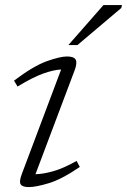

<svg xmlns="http://www.w3.org/2000/svg" viewBox="-20 -752 517 782"><path d="M69.5 -45 229 -469Q197.5 -467.5 154.8 -452Q112 -436.5 51.5 -399.5L37 -423.5Q116.5 -483.5 170.8 -502.8Q225 -522 253 -522Q280.5 -522 288 -509.5Q295.5 -497 284.5 -467L124.5 -42.5Q155.5 -43 196.5 -54.5Q237.5 -66 292 -96.5L305 -72Q231 -21.5 178.5 -5.8Q126 10 97 10Q71.5 10 64.2 -1.2Q57 -12.5 69.5 -45ZM258.5 -568.5 401.5 -731.5H477L474 -719.5L295.5 -568.5Z"/></svg>

Font: Newsreader 6pt Light
Style: Italic
Weight: 300
Italic angle: -17°
Designer: Hugues Gentile
Foundry: Production Type
Version: Version 1.003; ttfautohint (v1.8.3)